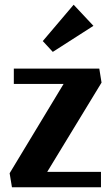

<svg xmlns="http://www.w3.org/2000/svg" viewBox="-20 -787 469 807"><path d="M30.2 0 20.5 -58.9 247.2 -434.1H38.1V-498.7H397.3L406.8 -439.8L178.4 -64.5H404.4V0ZM201.9 -568.9 159.8 -614.4 289.5 -767.1 372.7 -678.4Z"/></svg>

Font: Sutasoma
Style: Regular
Weight: 400
Designer: Izhar Fathurrohim, Akbar Rohmanto, Arusyal Khofiqoini
Foundry: Kiwari Kolektiv
Version: Version 1.102